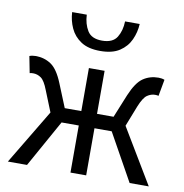

<svg xmlns="http://www.w3.org/2000/svg" viewBox="-81 -802 843 879"><g transform="rotate(10 340.5 -362.5)"><path d="M13 0 166 -255 127 -352Q111 -394 94 -406Q77 -418 57 -418Q47 -418 41 -416L26 -493Q39 -498 55 -498Q95 -498 126.5 -477Q158 -456 183 -394L227 -286H304V-486H377V-286H454L498 -394Q524 -456 555 -477Q586 -498 626 -498Q642 -498 654 -493L640 -416Q634 -418 624 -418Q605 -418 587.5 -406Q570 -394 553 -352L515 -255L668 0H579L457 -219H377V0H304V-219H224L102 0ZM341 -572Q285 -572 251.5 -594Q218 -616 202 -651Q186 -686 184 -725H252Q254 -682 273 -651Q292 -620 341 -620Q391 -620 410 -651Q429 -682 430 -725H498Q496 -686 480 -651Q464 -616 430.5 -594Q397 -572 341 -572Z"/></g></svg>

Font: .
Style: 
Weight: 400
Designer: Paul D. Hunt, Dalton Maag
Foundry: Dalton Maag Ltd
Version: Version 1.200